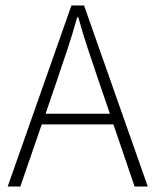

<svg xmlns="http://www.w3.org/2000/svg" viewBox="-20 -679 566 699"><path d="M188 -388 146 -265H380L338 -388Q318 -447 300 -501Q282 -555 265 -616H261Q244 -555 226 -501Q208 -447 188 -388ZM8 0 240 -659H286L518 0H470L393 -226H132L54 0Z"/></svg>

Font: CV Source Sans Light
Style: Regular
Weight: 300
Designer: Paul D. Hunt
Foundry: Adobe Systems Incorporated
Version: Version 3.001